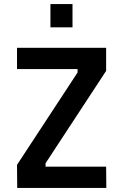

<svg xmlns="http://www.w3.org/2000/svg" viewBox="-20 -928 610 948"><path d="M64 -692H504V-578L205 -122V-105H504L505 0H65L64 -114L363 -570V-587H64ZM229 -908H338V-793H229Z"/></svg>

Font: Panefresco 750wt
Style: Regular
Weight: 750
Foundry: Campivisivi & Chank Co
Version: Version 1.000